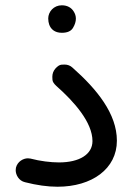

<svg xmlns="http://www.w3.org/2000/svg" viewBox="-20 -668 506 729"><path d="M40.5 -31.2C40 -27.8 39.6 -24.9 39.6 -21.5C39.6 -4.4 51.3 18.6 75.2 23.9C119.6 35.2 160.6 41 198.2 41C329.6 41 423.8 -27.3 423.8 -133.8C423.8 -235.8 348.6 -328.6 255.4 -411.1C247.1 -418.9 236.8 -422.9 225.1 -422.9C224.1 -422.9 220.2 -422.9 213.4 -422.4C206.1 -421.9 198.2 -416.5 189.9 -407.2C182.6 -398.4 178.7 -388.2 178.7 -376.5C178.7 -375.5 178.7 -371.6 179.2 -364.7C179.7 -357.9 184.6 -350.1 193.8 -341.8C261.7 -281.7 331.1 -203.6 331.1 -132.3C331.1 -82 281.7 -51.3 204.1 -51.3C172.9 -51.3 132.3 -56.2 95.7 -65.9C92.3 -66.4 89.4 -66.9 85.9 -66.9C68.8 -66.9 46.4 -55.2 40.5 -31.2ZM163.1 -597.7C163.1 -588.9 164.6 -581.1 167 -574.2C172.9 -558.1 187 -543.5 214.8 -543.5C235.8 -543.5 250 -549.8 257.3 -562.5C264.6 -574.7 268.1 -586.4 268.1 -597.2C268.1 -607.4 265.1 -616.2 259.8 -624.5C251.5 -638.2 236.3 -647.9 214.8 -647.9C184.1 -647.9 163.1 -623.5 163.1 -597.7Z"/></svg>

Font: Mikhak Medium
Style: Regular
Weight: 500
Designer: Amin Abedi
Version: Version 3.2